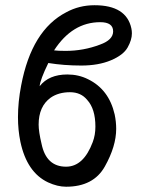

<svg xmlns="http://www.w3.org/2000/svg" viewBox="-20 -706 540 735"><path d="M232.9 8.8Q200.2 8.8 164.1 -7.8Q83 -45.9 58.1 -163.1Q48.8 -208 48.8 -257.8Q48.8 -315.9 61 -378.9Q101.1 -590.8 233.9 -659.2Q283.2 -686 341.8 -686Q463.9 -686 482.9 -597.2Q484.9 -587.9 484.9 -578.1Q484.9 -553.2 468.5 -524.2Q452.1 -495.1 404.5 -475.1Q356.9 -455.1 291 -455.1Q225.1 -455.1 165 -464.8Q133.8 -400.9 131.8 -376Q167 -420.9 237.8 -420.9Q280.8 -420.9 316.9 -402.8Q397 -363.8 418.9 -268.1Q424.8 -240.2 424.8 -212.9Q424.8 -146 381.3 -68.6Q337.9 8.8 232.9 8.8ZM232.9 -67.9Q299.8 -67.9 335 -162.1Q345.2 -189 345.2 -221.2Q345.2 -289.1 314 -323.2Q290 -353 248 -353Q204.1 -353 173.8 -332Q127.9 -298.8 127.9 -229Q127.9 -202.1 139.2 -154.8Q157.2 -67.9 232.9 -67.9ZM231 -511.2Q299.8 -511.2 362.8 -535.2Q413.1 -553.2 413.1 -585.9Q413.1 -621.1 363.8 -621.1Q256.8 -621.1 187 -513.2Q200.2 -511.2 231 -511.2Z"/></svg>

Font: LXGW WenKai Mono GB Screen
Style: Regular
Weight: 400
Monospace: yes
Designer: LXGW / Fontworks Inc.
Foundry: LXGW / Fontworks Inc.
Version: Version 1.510;January 18,2025